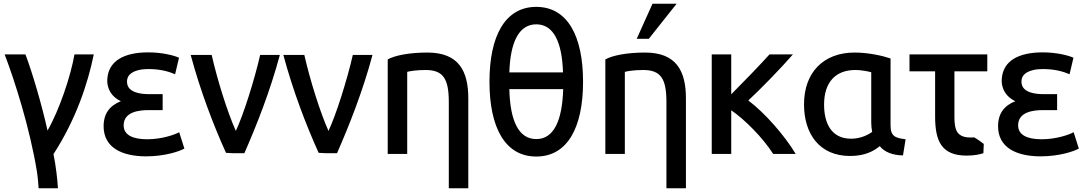

<svg xmlns="http://www.w3.org/2000/svg" viewBox="-20 -821 5854 1034"><path d="M236 -118C299 -227 361 -411 381 -528H485C453 -370 388 -176 268 9C275 43 279 69 284 108C288 138 290 164 292 193H188C186 166 184 136 179 104C141 -131 58 -390 5 -528H117C154 -431 205 -257 236 -118Z M773 -71C852 -71 922 -96 945 -109L973 -21C947 -6 868 21 767 21C637 21 538 -26 538 -141C538 -212 573 -253 631 -276C599 -291 572 -317 562 -354C558 -368 557 -382 558 -397C565 -492 646 -539 779 -539C854 -539 919 -522 944 -510L923 -421C898 -432 853 -448 788 -449C773 -449 758 -449 744 -447C700 -440 664 -423 664 -381C664 -320 743 -314 783 -314H856V-228H779C729 -228 646 -219 646 -146C646 -95 693 -71 773 -71Z M1250 -116C1291 -202 1351 -393 1381 -525H1487C1435 -331 1362 -146 1296 4H1233C1228 3 1202 3 1197 2C1130 -146 1059 -331 1007 -525H1120C1150 -392 1205 -216 1250 -116Z M1749 -116C1790 -202 1850 -393 1880 -525H1986C1934 -331 1861 -146 1795 4H1732C1727 3 1701 3 1696 2C1629 -146 1558 -331 1506 -525H1619C1649 -392 1704 -216 1749 -116Z M2068 8V-501C2105 -522 2182 -538 2282 -538C2451 -538 2502 -438 2502 -291V193H2397V-271C2397 -397 2367 -444 2272 -444C2222 -444 2188 -438 2173 -434V8Z M2868 -784C3036 -784 3120 -627 3120 -381C3120 -134 3036 22 2868 22C2700 22 2616 -134 2616 -381C2616 -627 2700 -784 2868 -784ZM2868 -72C2963 -72 3008 -172 3013 -341H2723C2727 -172 2772 -72 2868 -72ZM2868 -690C2774 -690 2728 -593 2723 -431H3012C3007 -593 2962 -690 2868 -690Z M3240 8V-501C3277 -522 3354 -538 3454 -538C3623 -538 3674 -438 3674 -291V193H3569V-271C3569 -397 3539 -444 3444 -444C3394 -444 3360 -438 3345 -434V8ZM3474 -612H3409L3494 -801H3624Z M3918 8H3813V-528H3918V-313C3985 -380 4083 -482 4124 -528H4250C4190 -458 4073 -338 4010 -280C4098 -214 4207 -90 4265 8H4144C4087 -81 3990 -178 3918 -227Z M4718 -34C4685 -7 4638 19 4558 19C4394 19 4310 -99 4310 -259C4310 -433 4417 -538 4582 -538C4661 -538 4739 -519 4776 -506V-146C4776 -86 4802 -78 4857 -71L4843 16C4786 15 4742 -3 4718 -34ZM4672 -161V-432C4664 -434 4626 -444 4586 -444C4480 -444 4418 -378 4418 -258C4418 -157 4457 -74 4564 -74C4617 -74 4659 -97 4677 -111C4674 -127 4672 -143 4672 -161Z M5278 -46 5276 4C5259 10 5227 17 5186 17C5049 17 5016 -63 5016 -194V-437H4878V-528H5297V-437H5120V-192C5120 -140 5128 -112 5147 -97C5166 -82 5191 -79 5227 -81C5251 -67 5264 -56 5278 -46Z M5590 -71C5669 -71 5739 -96 5762 -109L5790 -21C5764 -6 5685 21 5584 21C5454 21 5355 -26 5355 -141C5355 -212 5390 -253 5448 -276C5416 -291 5389 -317 5379 -354C5375 -368 5374 -382 5375 -397C5382 -492 5463 -539 5596 -539C5671 -539 5736 -522 5761 -510L5740 -421C5715 -432 5670 -448 5605 -449C5590 -449 5575 -449 5561 -447C5517 -440 5481 -423 5481 -381C5481 -320 5560 -314 5600 -314H5673V-228H5596C5546 -228 5463 -219 5463 -146C5463 -95 5510 -71 5590 -71Z"/></svg>

Font: Repo Medium
Style: Regular
Weight: 500
Designer: Stefan Peev
Foundry: Context Ltd
Version: Version 1.502